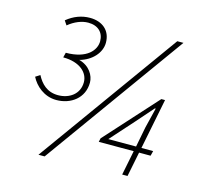

<svg xmlns="http://www.w3.org/2000/svg" viewBox="-100 -781 945 902"><g transform="rotate(15 372.0 -330.0)"><path d="M176 -258C246 -258 308 -302 308 -378C308 -412 284 -454 232 -468C292 -484 332 -530 332 -578C332 -638 290 -672 230 -672C190 -672 152 -658 118 -630L132 -609C162 -634 197 -648 228 -648C276 -648 304 -620 304 -578C304 -534 264 -484 162 -484L156 -460C238 -460 280 -418 280 -372C280 -314 232 -282 178 -282C124 -282 94 -314 74 -352L52 -338C72 -298 116 -258 176 -258ZM162 12H192L684 -672H654ZM460 -144 562 -258 634 -340H638L614 -242L595 -144ZM566 0H592L616 -120H672L678 -144H621L670 -390H652L424 -138L420 -120H590Z"/></g></svg>

Font: Source Sans Pro ExtraLight
Style: Italic
Weight: 200
Italic angle: -11°
Designer: Paul D. Hunt
Foundry: Adobe Systems Incorporated
Version: Version 3.006;hotconv 1.0.111;makeotfexe 2.5.65597